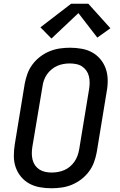

<svg xmlns="http://www.w3.org/2000/svg" viewBox="-20 -998 640 1026"><path d="M255 8Q223 8 192.5 2.5Q162 -3 136.5 -17Q111 -31 92 -54Q73 -77 63.5 -105Q54 -133 54 -164.5Q54 -196 59 -227L112 -550Q117 -577 126.5 -603.5Q136 -630 153.5 -653.5Q171 -677 194.5 -695Q218 -713 245 -724Q272 -735 299.5 -739Q327 -743 354 -743Q386 -743 416.5 -737.5Q447 -732 472.5 -718Q498 -704 517 -681Q536 -658 545.5 -630Q555 -602 555.5 -570.5Q556 -539 550 -508L497 -185Q492 -158 482.5 -131.5Q473 -105 455.5 -81.5Q438 -58 414.5 -40Q391 -22 364.5 -11Q338 0 310 4Q282 8 255 8ZM256 -76Q273 -76 290 -79Q307 -82 323.5 -89Q340 -96 354 -108Q368 -120 378 -134.5Q388 -149 394 -165.5Q400 -182 403 -199L456 -521Q459 -539 459 -556.5Q459 -574 455 -590.5Q451 -607 441.5 -620.5Q432 -634 418.5 -643Q405 -652 387.5 -655.5Q370 -659 353 -659Q336 -659 319 -656Q302 -653 286 -646Q270 -639 255.5 -627Q241 -615 231 -600.5Q221 -586 215 -569.5Q209 -553 207 -536L153 -214Q150 -196 150 -178.5Q150 -161 154 -144.5Q158 -128 167.5 -114.5Q177 -101 191 -92Q205 -83 222 -79.5Q239 -76 256 -76ZM255 -792 196 -852 360 -978H452L570 -847L500 -797L399 -928Z"/></svg>

Font: Iosevka SS04 Medium Extended
Style: Italic
Weight: 500
Width: 7
Italic angle: -9°
Monospace: yes
Designer: Belleve Invis
Foundry: Belleve Invis
Version: Version 19.0.0; ttfautohint (v1.8.4)